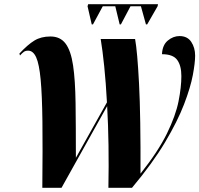

<svg xmlns="http://www.w3.org/2000/svg" viewBox="-20 -901 956 921"><path d="M420 -784 400 -871 403 -881H738L736 -871L686 -784H680L656 -871H606L560 -784H554L533 -871H473L426 -784ZM183 0Q185 -191 183.5 -318Q182 -445 175 -519.5Q168 -594 153.5 -626Q139 -658 115 -658Q102 -658 94 -652Q86 -646 76 -635L73 -644Q113 -687 145 -706.5Q177 -726 222 -726Q269 -726 294.5 -692Q320 -658 330.5 -587.5Q341 -517 342.5 -407Q344 -297 344 -144L493 -410Q488 -504 480 -582Q472 -660 463 -714H628Q639 -654 647 -498.5Q655 -343 654 -68Q739 -175 781 -261Q823 -347 836.5 -415.5Q850 -484 850 -536Q850 -586 830 -613.5Q810 -641 757 -641Q759 -685 785 -706.5Q811 -728 841 -728Q879 -728 897.5 -700Q916 -672 916 -634Q916 -600 905 -541Q894 -482 863 -401Q832 -320 772 -219Q712 -118 613 0H500Q502 -104 500.5 -204Q499 -304 494 -392L275 0Z"/></svg>

Font: Noto Serif Display ExtraCondensed Black
Style: Italic
Weight: 900
Width: 2
Italic angle: -12°
Designer: Monotype Design Team
Foundry: Monotype Imaging Inc.
Version: Version 2.009